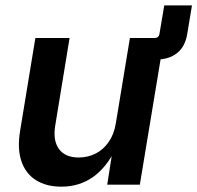

<svg xmlns="http://www.w3.org/2000/svg" viewBox="-20 -683 730 710"><path d="M499.5 -462.9 512.7 -542.5H551.3Q567.4 -542.5 569.8 -558.6L587.4 -663.1H689.9L672.4 -557.6Q664.6 -509.8 634.3 -486.3Q604 -462.9 558.1 -462.9ZM207 7.3Q151.4 7.3 113.3 -16.6Q75.2 -40.5 59.3 -86.4Q43.5 -132.3 54.2 -198.2L110.8 -542.5H237.3L184.1 -217.8Q175.3 -163.1 198.2 -131.8Q221.2 -100.6 271 -100.6Q304.7 -100.6 333.3 -115Q361.8 -129.4 381.6 -157.5Q401.4 -185.5 408.2 -226.1L460.4 -542.5H586.9L497.1 0H376.5L397.5 -134.8H408.7Q374 -63.5 323.5 -28.1Q272.9 7.3 207 7.3Z"/></svg>

Font: Inter 16pt SemiBold
Style: Italic
Weight: 600
Italic angle: -9.3988°
Version: Version 4.001;git-66647c0bb